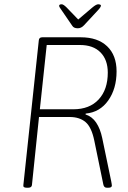

<svg xmlns="http://www.w3.org/2000/svg" viewBox="-20 -874 595 896"><path d="M104 2Q87 2 89 -10L161 -685Q162 -700 177 -700H357Q436 -700 480 -658Q524 -616 524 -541Q524 -460 485 -405Q446 -350 380 -344L379 -340Q410 -330 429 -301.5Q448 -273 457 -230L499 -28Q502 -13 502 -7Q501 2 486 2H478Q465 2 462 -14L420 -218Q407 -281 379 -304.5Q351 -328 305 -328H162L129 -10Q127 2 112 2ZM166 -364H322Q398 -364 440.5 -410Q483 -456 483 -535Q483 -595 449 -629.5Q415 -664 353 -664H198ZM438 -854Q443 -854 447 -852.5Q451 -851 451 -848Q451 -841 437 -826L372 -756Q359 -742 343 -742Q324 -742 317 -754L267 -827Q263 -833 259.5 -838Q256 -843 256 -847Q256 -854 268 -854Q276 -854 291 -839L345 -783L411 -839Q429 -854 438 -854Z"/></svg>

Font: Asap Semi Condensed Semi Condensed Thin
Style: Italic
Weight: 100
Width: 4
Italic angle: -6°
Designer: Pablo Cosgaya
Foundry: Omnibus-Type
Version: Version 3.001; ttfautohint (v1.8.4.7-5d5b)